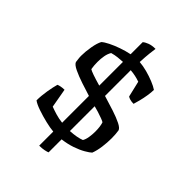

<svg xmlns="http://www.w3.org/2000/svg" viewBox="-228 -789 1013 1013"><g transform="rotate(45 279.0 -282.5)"><path d="M252 115V10Q227 8 191.5 -0.5Q156 -9 122.5 -20.5Q89 -32 73 -44Q73 -78 79.5 -117Q86 -156 93 -180Q99 -183 111.5 -185.5Q124 -188 138 -188L157 -81Q175 -74 200 -66.5Q225 -59 252 -56V-256Q219 -266 180 -279Q141 -292 111.5 -306Q82 -320 77 -334Q76 -344 74.5 -354.5Q73 -365 73 -377Q73 -408 79.5 -445.5Q86 -483 97 -503Q109 -514 134 -526.5Q159 -539 190.5 -550Q222 -561 252 -567V-657Q260 -665 279 -672.5Q298 -680 325 -680Q323 -667 320 -640.5Q317 -614 315 -572Q342 -570 372 -562Q402 -554 429 -543Q456 -532 472 -521Q472 -503 468 -477.5Q464 -452 458 -429Q452 -406 448 -393Q432 -393 420.5 -396.5Q409 -400 404 -404L383 -493Q350 -505 312 -508V-316Q356 -303 395.5 -290Q435 -277 461 -264Q487 -251 491 -238Q493 -225 494 -211Q495 -197 495 -182Q495 -151 490.5 -117Q486 -83 476 -57Q467 -48 443 -34Q419 -20 385.5 -8.5Q352 3 312 8V105Q306 108 289.5 111.5Q273 115 252 115ZM252 -333V-510Q234 -509 215 -507Q196 -505 175 -499Q165 -483 161 -461Q157 -439 157 -414Q157 -403 158 -389.5Q159 -376 161 -365Q175 -355 252 -333ZM312 -54Q364 -57 394 -69Q402 -82 405.5 -103.5Q409 -125 409 -147Q409 -184 401 -208Q398 -211 381 -217.5Q364 -224 344.5 -230Q325 -236 312 -239Z"/></g></svg>

Font: Texturina
Style: Regular
Weight: 400
Designer: Guillermo Torres Carreño
Foundry: Omnibus-Type
Version: Version 1.002; ttfautohint (v1.8.3)